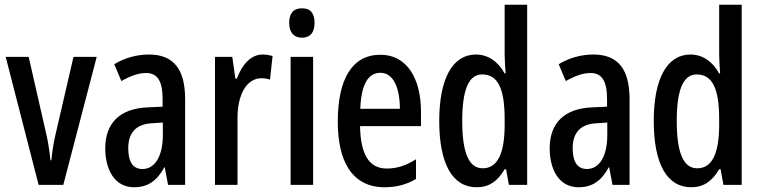

<svg xmlns="http://www.w3.org/2000/svg" viewBox="-20 -780 3211 810"><path d="M143 0H247L388 -540H290L215 -216C204 -169 199 -131 197 -104H193C188 -149 182 -189 171 -233L101 -540H4Z M609 -550C557 -550 506 -536 462 -509L492 -438C533 -461 565 -472 597 -472C645 -472 666 -436 666 -363V-330L602 -327C488 -322 424 -263 424 -154C424 -68 461 10 546 10C604 10 643 -18 673 -74H675L689 0H761V-362C761 -484 715 -550 609 -550ZM622 -260 667 -263V-210C667 -120 633 -67 581 -67C543 -67 521 -94 521 -155C521 -220 554 -257 622 -260Z M1088 -550C1038 -550 1001 -507 979 -448H973L960 -540H887V0H982V-280C981 -379 1020 -450 1083 -450C1095 -450 1109 -448 1119 -444L1130 -544C1114 -548 1101 -550 1088 -550Z M1254 -745C1218 -745 1200 -724 1200 -683C1200 -643 1220 -621 1254 -621C1289 -621 1307 -643 1307 -683C1307 -723 1291 -745 1254 -745ZM1301 -540H1206V0H1301Z M1585 -549C1467 -549 1405 -449 1405 -266C1405 -106 1461 10 1603 10C1651 10 1695 -1 1735 -25V-108C1692 -81 1654 -69 1612 -69C1537 -69 1501 -128 1499 -248H1756V-309C1756 -447 1698 -549 1585 -549ZM1585 -473C1641 -473 1667 -406 1667 -321H1500C1504 -426 1534 -473 1585 -473Z M1991 10C2043 10 2079 -15 2109 -66H2115L2127 0H2204V-760H2109V-550C2109 -527 2111 -503 2113 -470H2109C2081 -522 2037 -550 1988 -550C1889 -550 1833 -448 1833 -270C1833 -90 1888 10 1991 10ZM2016 -70C1957 -70 1930 -138 1930 -270C1930 -398 1956 -466 2014 -466C2080 -466 2109 -407 2109 -278V-248C2108 -128 2077 -70 2016 -70Z M2484 -550C2432 -550 2381 -536 2337 -509L2367 -438C2408 -461 2440 -472 2472 -472C2520 -472 2541 -436 2541 -363V-330L2477 -327C2363 -322 2299 -263 2299 -154C2299 -68 2336 10 2421 10C2479 10 2518 -18 2548 -74H2550L2564 0H2636V-362C2636 -484 2590 -550 2484 -550ZM2497 -260 2542 -263V-210C2542 -120 2508 -67 2456 -67C2418 -67 2396 -94 2396 -155C2396 -220 2429 -257 2497 -260Z M2896 10C2948 10 2984 -15 3014 -66H3020L3032 0H3109V-760H3014V-550C3014 -527 3016 -503 3018 -470H3014C2986 -522 2942 -550 2893 -550C2794 -550 2738 -448 2738 -270C2738 -90 2793 10 2896 10ZM2921 -70C2862 -70 2835 -138 2835 -270C2835 -398 2861 -466 2919 -466C2985 -466 3014 -407 3014 -278V-248C3013 -128 2982 -70 2921 -70Z"/></svg>

Font: Noto Sans Gurmukhi UI ExtraCondensed Medium
Style: Regular
Weight: 500
Width: 2
Designer: Jelle Bosma - Monotype Design Team
Foundry: Monotype Imaging Inc.
Version: Version 2.004